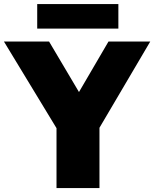

<svg xmlns="http://www.w3.org/2000/svg" viewBox="-53 -950 779 970"><path d="M232.5 0V-302.5L-33 -740H195L346 -485L495 -740H706L449.5 -304.5V0ZM135 -805.5V-929.5H545V-805.5Z"/></svg>

Font: Encode Sans Black
Style: Regular
Weight: 900
Designer: Multiple Designers
Foundry: Impallari Type
Version: Version 3.002; ttfautohint (v1.8.3) -l 8 -r 50 -G 200 -x 14 